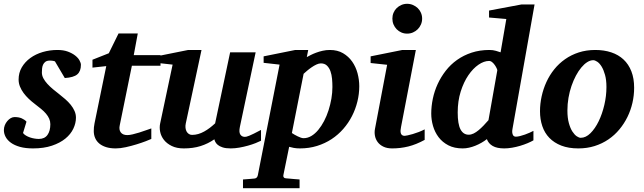

<svg xmlns="http://www.w3.org/2000/svg" viewBox="-27 -760 3351 999"><path d="M394 -422.9Q394 -389.2 375 -373Q356 -356.9 310.1 -354L258.8 -440.9Q255.4 -441.9 251.5 -442.9Q248 -443.8 243.2 -444.3Q238.3 -444.8 232.9 -444.8Q217.8 -444.8 209.5 -438.7Q201.2 -432.6 197 -423.3Q192.9 -414.1 191.9 -403.1Q190.9 -392.1 190.9 -382.8Q190.9 -367.2 198.7 -352.5Q206.5 -337.9 219.2 -324Q231.9 -310.1 247.8 -296.6Q263.7 -283.2 279.8 -271Q296.9 -257.8 312.7 -243.9Q328.6 -230 341.1 -214.6Q353.5 -199.2 360.8 -182.6Q368.2 -166 368.2 -147.9Q368.2 -119.1 354.5 -90.3Q340.8 -61.5 313 -38.8Q285.2 -16.1 243.2 -2Q201.2 12.2 145 12.2Q105.5 12.2 76.9 4.2Q48.3 -3.9 29.8 -17.3Q11.2 -30.8 2.2 -47.9Q-6.8 -64.9 -6.8 -83Q-6.8 -96.2 -2 -108.4Q2.9 -120.6 11 -130.1Q19 -139.6 28.8 -145.3Q38.6 -150.9 48.8 -150.9Q70.8 -150.9 85.9 -144.3Q101.1 -137.7 110.8 -127L92.8 -67.9Q98.1 -60.5 107.9 -54.7Q117.7 -48.8 129.2 -44.9Q140.6 -41 152.6 -39.1Q164.6 -37.1 174.8 -37.1Q205.1 -37.1 220 -57.9Q234.9 -78.6 234.9 -113.8Q234.9 -128.9 229 -142.3Q223.1 -155.8 212.4 -168.5Q201.7 -181.2 186.5 -193.6Q171.4 -206.1 152.8 -220.2Q137.2 -231.9 122.3 -246.1Q107.4 -260.3 95.7 -276.1Q84 -292 76.9 -309.6Q69.8 -327.1 69.8 -346.2Q69.8 -381.3 86.4 -409.7Q103 -438 130.9 -458.3Q158.7 -478.5 195.3 -489.3Q231.9 -500 272 -500Q303.2 -500 326.2 -491.5Q349.1 -482.9 364.3 -470.9Q379.4 -459 386.7 -445.6Q394 -432.1 394 -422.9Z M659.2 -418 596.2 -108.9Q590.8 -85.4 601.3 -71.3Q611.8 -57.1 635.3 -57.1Q647 -57.1 663.3 -61Q679.7 -64.9 697.3 -70.3Q714.8 -75.7 731.4 -81.8Q748 -87.9 760.3 -91.8V-37.1Q752 -33.2 731 -25.1Q710 -17.1 683.1 -8.8Q656.2 -0.5 627.4 5.9Q598.6 12.2 575.2 12.2Q546.4 12.2 524.9 5.4Q503.4 -1.5 489.3 -13.4Q475.1 -25.4 468 -42Q460.9 -58.6 460.9 -78.1Q460.9 -87.9 461.7 -97.7Q462.4 -107.4 464.8 -118.2L525.9 -416L454.1 -408.2V-449.2L539.1 -482.9L589.8 -585.9H689.9L668.9 -473.1H808.1V-418Z M1331.1 -27.8Q1320.8 -22.5 1303 -15.4Q1285.2 -8.3 1263.4 -2.2Q1241.7 3.9 1218.3 8.1Q1194.8 12.2 1173.3 12.2Q1147.5 12.2 1131.3 6.8Q1115.2 1.5 1106.2 -6.1Q1097.2 -13.7 1093.3 -21.7Q1089.4 -29.8 1088.4 -35.2Q1055.2 -12.2 1016.6 0Q978 12.2 929.2 12.2Q892.1 12.2 866.5 -0.5Q840.8 -13.2 825.9 -32.2Q811 -51.3 806.4 -74Q801.8 -96.7 806.2 -117.2L871.1 -423.8L787.1 -433.1V-466.8L952.1 -500H1021.5L939.5 -117.2Q937 -105.5 938.2 -94.7Q939.5 -84 943.8 -75.9Q948.2 -67.9 955.6 -63Q962.9 -58.1 972.2 -58.1Q988.8 -58.1 1004.6 -62.7Q1020.5 -67.4 1035.4 -75.7Q1050.3 -84 1064.5 -94.7Q1078.6 -105.5 1092.3 -118.2L1170.4 -487.8H1303.2L1221.2 -100.1Q1215.3 -72.3 1223.4 -60.1Q1231.4 -47.9 1247.1 -47.9Q1251 -47.9 1256.1 -49.1Q1261.2 -50.3 1270.3 -54Q1279.3 -57.6 1293.7 -64.7Q1308.1 -71.8 1331.1 -84Z M1702.6 -307.1Q1702.6 -328.1 1700.7 -349.9Q1698.7 -371.6 1692.4 -389.4Q1686 -407.2 1674.1 -418.7Q1662.1 -430.2 1642.6 -430.2Q1631.8 -430.2 1619.4 -424.3Q1606.9 -418.5 1594.5 -409.9Q1582 -401.4 1571 -392.1Q1560.1 -382.8 1552.7 -376L1491.7 -67.9Q1497.6 -64 1505.4 -59.3Q1513.2 -54.7 1521.5 -50.8Q1529.8 -46.9 1537.8 -43.9Q1545.9 -41 1552.7 -41Q1573.7 -41 1593 -52.5Q1612.3 -64 1628.9 -84Q1645.5 -104 1659.2 -130.1Q1672.9 -156.2 1682.4 -186Q1691.9 -215.8 1697.3 -246.8Q1702.6 -277.8 1702.6 -307.1ZM1842.3 -311Q1842.3 -271 1832.5 -231.4Q1822.8 -191.9 1804.4 -156Q1786.1 -120.1 1759.3 -89.4Q1732.4 -58.6 1698.2 -36.1Q1664.1 -13.7 1622.6 -0.7Q1581.1 12.2 1533.7 12.2Q1515.1 12.2 1501.2 9.5Q1487.3 6.8 1477.5 3.9L1447.3 151.9Q1445.8 158.7 1450 163.3Q1454.1 168 1462.4 168Q1469.2 168.5 1479.5 169.4Q1488.3 170.4 1501.2 171.4Q1514.2 172.4 1531.7 173.8V219.2H1237.3V173.8Q1245.1 172.9 1255.6 172.4Q1266.1 171.9 1275.4 170.9Q1286.1 169.9 1297.4 168.9Q1305.2 168 1309.1 163.3Q1313 158.7 1314.5 151.9L1427.7 -423.8L1344.7 -433.1V-466.8L1509.3 -500H1576.7L1569.3 -462.9Q1577.1 -467.3 1589.6 -473.6Q1602.1 -480 1617.7 -485.8Q1633.3 -491.7 1651.4 -495.8Q1669.4 -500 1689.5 -500Q1729 -500 1757.8 -483.2Q1786.6 -466.3 1805.4 -439.5Q1824.2 -412.6 1833.3 -378.9Q1842.3 -345.2 1842.3 -311Z M2182.6 -32.2Q2137.7 -7.8 2097.2 2.2Q2056.6 12.2 2013.7 12.2Q1986.3 12.2 1967.5 2.9Q1948.7 -6.3 1938 -21Q1927.2 -35.6 1923.8 -54Q1920.4 -72.3 1924.3 -90.8L1987.3 -422.9L1901.4 -432.1V-466.8L2066.4 -500H2136.7L2059.6 -99.1Q2057.6 -90.3 2057.1 -82Q2056.6 -73.7 2058.3 -67.4Q2060.1 -61 2064.9 -57.1Q2069.8 -53.2 2078.6 -53.2Q2082.5 -53.2 2094 -55.7Q2105.5 -58.1 2120.6 -62.5Q2135.7 -66.9 2152.1 -73.2Q2168.5 -79.6 2182.6 -86.9ZM2169.4 -663.1Q2169.4 -647 2163.3 -632.8Q2157.2 -618.7 2146.5 -607.9Q2135.7 -597.2 2121.6 -591.1Q2107.4 -585 2091.3 -585Q2075.2 -585 2061.3 -591.1Q2047.4 -597.2 2036.9 -607.9Q2026.4 -618.7 2020.5 -632.8Q2014.6 -647 2014.6 -663.1Q2014.6 -679.2 2020.5 -693.4Q2026.4 -707.5 2036.9 -717.8Q2047.4 -728 2061.3 -734.1Q2075.2 -740.2 2091.3 -740.2Q2107.4 -740.2 2121.6 -734.1Q2135.7 -728 2146.5 -717.8Q2157.2 -707.5 2163.3 -693.4Q2169.4 -679.2 2169.4 -663.1Z M2560.5 -394Q2561 -396 2557.6 -403.8Q2554.2 -411.6 2548.3 -420.4Q2542.5 -429.2 2534.4 -436Q2526.4 -442.9 2517.6 -442.9Q2491.2 -442.9 2462.6 -423.3Q2434.1 -403.8 2409.9 -368.4Q2385.7 -333 2370.1 -283.7Q2354.5 -234.4 2354.5 -174.8Q2354.5 -114.3 2369.1 -86.7Q2383.8 -59.1 2411.6 -59.1Q2424.3 -59.1 2437.3 -65.4Q2450.2 -71.8 2463.1 -82.5Q2476.1 -93.3 2489 -106.7Q2502 -120.1 2514.6 -134.8ZM2639.6 -89.8Q2637.2 -77.6 2638.4 -69.6Q2639.6 -61.5 2642.3 -56.9Q2645 -52.2 2648.9 -50.5Q2652.8 -48.8 2655.8 -48.8Q2666 -48.8 2678.7 -52Q2691.4 -55.2 2704.3 -59.8Q2717.3 -64.5 2728.8 -69.6Q2740.2 -74.7 2748.5 -79.1V-29.8Q2735.8 -22.5 2717.8 -14.9Q2699.7 -7.3 2679.2 -1.2Q2658.7 4.9 2637.5 8.5Q2616.2 12.2 2596.7 12.2Q2558.6 12.2 2536.6 -0.5Q2514.6 -13.2 2506.3 -36.1Q2493.2 -25.9 2477.8 -17.1Q2462.4 -8.3 2446 -1.7Q2429.7 4.9 2413.1 8.5Q2396.5 12.2 2380.4 12.2Q2336.9 12.2 2305.9 -3.9Q2274.9 -20 2255.1 -46.1Q2235.4 -72.3 2226.1 -104.5Q2216.8 -136.7 2216.8 -168.9Q2216.8 -207 2225.1 -246.6Q2233.4 -286.1 2250.2 -322.8Q2267.1 -359.4 2292.2 -391.8Q2317.4 -424.3 2351.1 -448.2Q2384.8 -472.2 2427 -486.1Q2469.2 -500 2519.5 -500Q2538.1 -500 2553 -495.6Q2567.9 -491.2 2577.6 -487.8L2607.4 -661.1L2517.6 -668.9V-705.1L2686.5 -736.8H2754.4Z M3128.4 -307.1Q3128.4 -343.8 3121.1 -370.1Q3113.8 -396.5 3103.3 -413.6Q3092.8 -430.7 3080.8 -438.7Q3068.8 -446.8 3059.6 -446.8Q3044.4 -446.8 3028.6 -436.8Q3012.7 -426.8 2997.8 -408.9Q2982.9 -391.1 2969.7 -366.5Q2956.5 -341.8 2946.5 -312.7Q2936.5 -283.7 2930.9 -251.2Q2925.3 -218.8 2925.3 -185.1Q2925.3 -146.5 2932.9 -119.4Q2940.4 -92.3 2951.4 -75.4Q2962.4 -58.6 2974.1 -50.8Q2985.8 -43 2994.6 -43Q3021 -43 3045.2 -66.9Q3069.3 -90.8 3087.9 -128.9Q3106.4 -167 3117.4 -213.9Q3128.4 -260.7 3128.4 -307.1ZM3272.5 -303.2Q3272.5 -263.7 3263.7 -225.1Q3254.9 -186.5 3237.8 -151.6Q3220.7 -116.7 3195.8 -86.7Q3170.9 -56.6 3138.7 -34.7Q3106.4 -12.7 3067.1 -0.2Q3027.8 12.2 2982.4 12.2Q2931.2 12.2 2893.6 -2.4Q2856 -17.1 2831.3 -42.7Q2806.6 -68.4 2794.7 -103.8Q2782.7 -139.2 2782.7 -181.2Q2782.7 -220.2 2791.3 -259Q2799.8 -297.9 2816.2 -333.5Q2832.5 -369.1 2856.9 -399.4Q2881.3 -429.7 2913.3 -452.1Q2945.3 -474.6 2984.6 -487.3Q3023.9 -500 3070.3 -500Q3116.2 -500 3153.6 -487.5Q3190.9 -475.1 3217.3 -450.4Q3243.7 -425.8 3258.1 -388.9Q3272.5 -352.1 3272.5 -303.2Z"/></svg>

Font: Charis SIL Am
Style: Bold Italic
Weight: 700
Italic angle: -11°
Foundry: SIL International
Version: Version 5.000